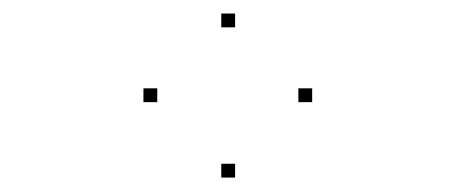

<svg xmlns="http://www.w3.org/2000/svg" viewBox="-20 -227 660 278"><path d="M432 -79.1V-99.1H412V-79.1ZM320.4 -187.4V-207.4H300.4V-187.4ZM207.7 -79.1V-99.1H187.7V-79.1ZM320.4 30.1V10.1H300.4V30.1Z"/></svg>

Font: Monaspace Radon Dots Var
Style: Regular
Weight: 400
Designer: Riley Cran and the Lettermatic Team
Version: Version 1.100 (Monaspace Radon Dots)